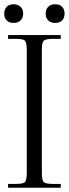

<svg xmlns="http://www.w3.org/2000/svg" viewBox="-20 -884 324 904"><path d="M44 -864Q64 -864 76.5 -852.5Q89 -841 89 -820Q89 -800 77 -788Q65 -776 44 -776Q24 -776 12 -787.5Q0 -799 0 -820Q0 -840 11.5 -852Q23 -864 44 -864ZM240 -864Q260 -864 272 -852.5Q284 -841 284 -820Q284 -800 272.5 -788Q261 -776 240 -776Q220 -776 207.5 -787.5Q195 -799 195 -820Q195 -840 207 -852Q219 -864 240 -864ZM18 0V-18H53Q89 -18 97.5 -26.5Q106 -35 106 -71V-648Q106 -684 97.5 -692.5Q89 -701 53 -701H18V-719H266V-701H231Q195 -701 186 -692.5Q177 -684 177 -648V-71Q177 -35 186 -26.5Q195 -18 231 -18H266V0Z"/></svg>

Font: Foglihten068fMac
Style: Regular
Weight: 500
Designer: gluk (gluksza@wp.pl)
Foundry: gluk (gluksza@wp.pl)
Version: Version 0.68